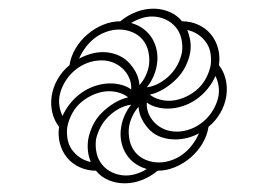

<svg xmlns="http://www.w3.org/2000/svg" viewBox="-20 -561 640 442"><path d="M270 -157Q282 -157 294.5 -161Q307 -165 318 -172Q303 -176 290.5 -185Q278 -194 270 -207Q262 -220 259 -236Q256 -252 259 -269Q261 -282 267 -295.5Q273 -309 282 -320Q267 -318 253.5 -310.5Q240 -303 229 -292Q218 -281 211 -267.5Q204 -254 201 -240Q199 -223 202.5 -208Q206 -193 215.5 -181.5Q225 -170 239.5 -163.5Q254 -157 270 -157ZM301 -365Q310 -375 315.5 -387Q321 -399 323 -411Q325 -427 321.5 -442.5Q318 -458 308.5 -469.5Q299 -481 284.5 -487Q270 -493 254 -493Q240 -493 225.5 -488Q211 -483 199 -474Q187 -465 177.5 -452.5Q168 -440 162 -426Q175 -433 189 -437Q203 -441 217 -441Q233 -441 248 -435.5Q263 -430 274 -419.5Q285 -409 292.5 -395Q300 -381 301 -365ZM387 -258Q403 -258 419 -264Q435 -270 448.5 -281.5Q462 -293 471 -308.5Q480 -324 483 -340Q485 -352 483 -364Q481 -376 476 -386Q469 -370 457.5 -356Q446 -342 431.5 -332Q417 -322 400 -316.5Q383 -311 366 -311Q353 -311 340 -314.5Q327 -318 318 -325Q317 -311 322.5 -298.5Q328 -286 337.5 -277Q347 -268 359.5 -263Q372 -258 387 -258ZM318 -360Q333 -362 346.5 -369.5Q360 -377 371 -388Q382 -399 389 -412.5Q396 -426 399 -441Q401 -457 397.5 -472Q394 -487 384.5 -498.5Q375 -510 360.5 -516.5Q346 -523 330 -523Q318 -523 305.5 -519Q293 -515 282 -508Q297 -504 309.5 -495Q322 -486 330 -473Q338 -460 341 -444Q344 -428 341 -411Q339 -398 333 -384.5Q327 -371 318 -360ZM124 -294Q131 -310 142.5 -324Q154 -338 168.5 -348Q183 -358 200 -363.5Q217 -369 234 -369Q247 -369 260 -365.5Q273 -362 282 -355Q283 -369 277.5 -381.5Q272 -394 262.5 -403Q253 -412 240.5 -417Q228 -422 214 -422Q197 -422 181 -416Q165 -410 151.5 -398.5Q138 -387 129 -371.5Q120 -356 117 -340Q115 -328 117 -316Q119 -304 124 -294ZM189 -188Q184 -200 182.5 -213Q181 -226 183 -240Q186 -256 193.5 -272Q201 -288 214 -301Q227 -314 242.5 -323.5Q258 -333 275 -337Q266 -344 254.5 -347.5Q243 -351 231 -351Q215 -351 198.5 -344.5Q182 -338 168.5 -327Q155 -316 146.5 -300.5Q138 -285 135 -269Q133 -255 135.5 -241Q138 -227 145.5 -216.5Q153 -206 164 -198.5Q175 -191 189 -188ZM346 -187Q360 -187 374.5 -192Q389 -197 401 -206Q413 -215 422.5 -227.5Q432 -240 438 -254Q425 -247 411 -243.5Q397 -240 384 -240Q367 -240 352 -245Q337 -250 326 -260.5Q315 -271 307.5 -285Q300 -299 299 -315Q290 -305 284.5 -293Q279 -281 277 -269Q275 -253 278.5 -237.5Q282 -222 291.5 -210.5Q301 -199 315.5 -193Q330 -187 346 -187ZM369 -329Q385 -329 401.5 -335.5Q418 -342 431.5 -353Q445 -364 453.5 -379.5Q462 -395 465 -411Q467 -425 464.5 -439Q462 -453 454.5 -463.5Q447 -474 436 -481.5Q425 -489 411 -492Q416 -480 418 -467Q420 -454 418 -441Q415 -424 407 -408Q399 -392 386 -379Q373 -366 357.5 -356.5Q342 -347 325 -343Q334 -336 345.5 -332.5Q357 -329 369 -329ZM267 -139Q247 -139 229.5 -146.5Q212 -154 201 -168Q181 -168 163.5 -176Q146 -184 134.5 -198Q123 -212 118 -230.5Q113 -249 116 -269Q105 -283 100.5 -301.5Q96 -320 99 -340Q102 -360 112.5 -378.5Q123 -397 140 -411Q143 -431 154 -449.5Q165 -468 181.5 -482Q198 -496 217.5 -504Q237 -512 257 -512Q274 -526 293.5 -533.5Q313 -541 333 -541Q353 -541 370.5 -533.5Q388 -526 399 -512Q419 -512 436.5 -504Q454 -496 465.5 -482Q477 -468 482 -449.5Q487 -431 484 -411Q495 -397 499.5 -378.5Q504 -360 501 -340Q498 -320 487.5 -301.5Q477 -283 460 -269Q457 -249 446 -230.5Q435 -212 418.5 -198Q402 -184 382.5 -176Q363 -168 343 -168Q326 -154 306.5 -146.5Q287 -139 267 -139Z"/></svg>

Font: Iosevka Thin Extended Oblique
Style: Regular
Weight: 100
Width: 7
Italic angle: -9°
Monospace: yes
Designer: Belleve Invis
Foundry: Belleve Invis
Version: Version 32.5.0; ttfautohint (v1.8.4)